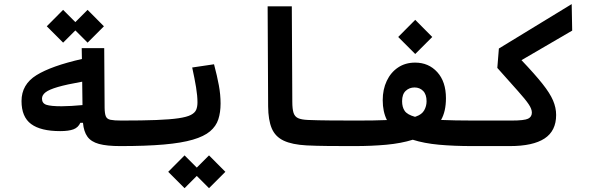

<svg xmlns="http://www.w3.org/2000/svg" viewBox="-20 -725 2970 958"><path d="M280.3 -70.8Q183.1 -70.8 135.3 -106.2Q87.4 -141.6 87.4 -220.7Q87.4 -303.7 161.9 -349.9Q236.3 -396 388.7 -430.7L387.7 -484.9H500L502 -187Q502.4 -158.2 508.1 -144.5Q513.7 -130.9 531.5 -127.2Q549.3 -123.5 585.9 -123.5Q606.4 -123.5 614.5 -108.6Q622.6 -93.8 622.6 -62Q622.6 -30.8 613.8 -13.4Q605 3.9 580.1 3.9Q513.2 3.9 473.9 -6.8Q434.6 -17.6 416.3 -43Q397.9 -68.4 394 -112.3H380.9Q370.1 -88.4 346.2 -79.6Q322.3 -70.8 280.3 -70.8ZM390.1 -317.4Q312.5 -303.7 268.8 -291Q225.1 -278.3 207.3 -264.4Q189.5 -250.5 189.5 -232.9Q189.5 -209.5 211.4 -202.1Q233.4 -194.8 287.6 -194.8Q308.1 -194.8 337.4 -196.5Q366.7 -198.2 391.6 -200.7ZM417 -512.2 356 -573.2 294.9 -512.2 213.4 -593.8 294.9 -675.8 356 -614.7 417 -675.8 498.5 -593.8Z M580.1 3.9Q567.9 3.9 562.3 -12.5Q556.6 -28.8 556.6 -66.4Q556.6 -100.6 565.9 -112.1Q575.2 -123.5 585.9 -123.5Q690.9 -123.5 760 -126.2Q829.1 -128.9 870.6 -135Q912.1 -141.1 932.4 -151.6Q952.6 -162.1 959 -177.5Q965.3 -192.9 965.3 -214.4Q965.3 -246.1 958.3 -289.3Q951.2 -332.5 939 -388.2L1047.9 -404.3Q1063.5 -345.7 1072 -299.3Q1080.6 -252.9 1080.6 -208.5Q1080.6 -164.1 1069.3 -129.6Q1058.1 -95.2 1028.1 -69.8Q998 -44.4 942.1 -28.1Q886.2 -11.7 797.6 -3.9Q709 3.9 580.1 3.9ZM1022.9 213.9 961.9 152.8 900.9 213.9 819.3 132.3 900.9 50.3 961.9 111.3 1022.9 50.3 1104.5 132.3Z M1752 3.9Q1746.1 3.9 1740 3.9Q1733.9 3.9 1728 3.9Q1672.9 3.9 1615.7 3.4Q1558.6 2.9 1509.8 0.5Q1437.5 -3.4 1395.5 -23.2Q1353.5 -43 1335.9 -84.5Q1318.4 -126 1317.9 -194.3L1315.4 -693.4H1436L1438.5 -217.3Q1438.5 -181.2 1444.6 -162.1Q1450.7 -143.1 1467.3 -135.5Q1483.9 -127.9 1516.1 -126.5Q1565.4 -124.5 1628.9 -124Q1692.4 -123.5 1757.8 -123.5Q1773.4 -123.5 1781.2 -106Q1789.1 -88.4 1789.1 -59.6Q1789.1 -32.7 1779.8 -14.4Q1770.5 3.9 1752 3.9Z M1750 3.9 1757.8 -123.5Q1801.8 -123.5 1839.8 -124Q1877.9 -124.5 1910.6 -126Q1889.6 -167.5 1889.6 -225.1Q1889.6 -278.8 1909.7 -321.3Q1929.7 -363.8 1966.1 -388.2Q2002.4 -412.6 2051.3 -412.6Q2118.7 -412.6 2161.9 -365Q2205.1 -317.4 2205.1 -234.9Q2205.1 -168.9 2180.7 -126.5Q2213.9 -125 2254.6 -124.3Q2295.4 -123.5 2344.7 -123.5Q2372.1 -123.5 2384.8 -106.2Q2397.5 -88.9 2397.5 -61.5Q2397.5 -30.8 2381.3 -13.4Q2365.2 3.9 2336.4 3.9Q2245.1 3.9 2170.4 -2.9Q2095.7 -9.8 2039.6 -27.8Q1981.9 -9.8 1908.2 -2.9Q1834.5 3.9 1750 3.9ZM2050.8 -142.1Q2053.7 -143.1 2056.2 -144Q2085 -153.8 2096.7 -174.8Q2108.4 -195.8 2108.4 -219.7Q2108.4 -253.9 2091.3 -271.2Q2074.2 -288.6 2048.3 -288.6Q2022.5 -288.6 2004.4 -271.7Q1986.3 -254.9 1986.3 -220.2Q1986.3 -190.4 1999.3 -171.6Q2012.2 -152.8 2050.8 -142.1ZM2051.8 -455.6 1966.8 -540.5 2051.8 -626 2136.7 -540.5Z M2337.9 3.9 2343.8 -123.5H2531.7Q2596.2 -123.5 2615 -132.8Q2633.8 -142.1 2633.8 -163.1Q2633.8 -181.2 2617.9 -204.8Q2602.1 -228.5 2564.5 -270.5Q2526.9 -312.5 2461.4 -386.2L2469.2 -482.9L2832.5 -704.6L2835 -572.3L2582 -424.8Q2648.9 -354.5 2686.5 -307.1Q2724.1 -259.8 2739.5 -223.6Q2754.9 -187.5 2754.9 -151.4Q2754.9 -71.8 2697 -33.9Q2639.2 3.9 2523.9 3.9Z"/></svg>

Font: Cascadia Mono PL SemiBold
Style: Regular
Weight: 600
Monospace: yes
Designer: Aaron Bell
Foundry: Saja Typeworks
Version: Version 2404.023; ttfautohint (v1.8.4)